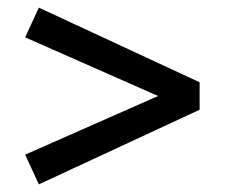

<svg xmlns="http://www.w3.org/2000/svg" viewBox="-20 -482 590 504"><path d="M82 -462 504 -266V-194L82 2L46 -76L395 -230L46 -384Z"/></svg>

Font: EauTest
Style: Bold Italic
Weight: 700
Italic angle: -12°
Designer: Christian Thalmann (Catharsis Fonts)
Version: Version 0.001;PS 000.001;hotconv 1.0.88;makeotf.lib2.5.64775